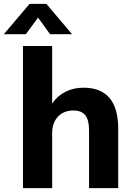

<svg xmlns="http://www.w3.org/2000/svg" viewBox="-58 -974 691 994"><path d="M554 -307V0H403V-300Q403 -353 383.5 -377.5Q364 -402 322 -402Q272 -402 242 -370Q212 -338 212 -284V0H61V-736H212V-438Q239 -478 281 -499Q323 -520 374 -520Q554 -520 554 -307ZM76 -797H-38L95 -954H182L315 -797H201L139 -883Z"/></svg>

Font: Muli ExtraBold
Style: Regular
Weight: 800
Designer: Vernon Adams
Foundry: Vernon Adams
Version: Version 2.000